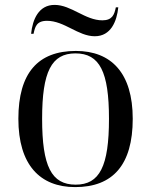

<svg xmlns="http://www.w3.org/2000/svg" viewBox="-20 -754 617 784"><path d="M367 -606C433 -606 457 -667 463 -724H453C447 -695 439 -671 398 -671C328 -671 271 -734 203 -734C138 -734 113 -675 107 -616H117C123 -643 128 -669 172 -669C243 -669 299 -606 367 -606ZM287 10C441 10 522 -81 522 -269C522 -456 434 -546 290 -546C135 -546 55 -456 55 -269C55 -81 143 10 287 10ZM289 0C190 0 152 -75 152 -269C152 -461 190 -536 288 -536C387 -536 425 -461 425 -269C425 -75 387 0 289 0Z"/></svg>

Font: Noto Serif Display
Style: Regular
Weight: 400
Designer: Monotype Design Team
Foundry: Monotype Imaging Inc.
Version: Version 2.009